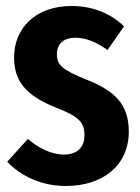

<svg xmlns="http://www.w3.org/2000/svg" viewBox="-20 -604 468 641"><path d="M219 -584C98 -584 27 -509 27 -413C27 -334 65 -286 164 -246C244 -215 262 -196 262 -152C262 -111 236 -88 194 -88C150 -88 109 -110 73 -140L4 -64C51 -15 120 17 200 17C320 17 410 -49 410 -165C410 -257 361 -302 269 -338C187 -371 170 -387 170 -423C170 -458 193 -478 231 -478C269 -478 304 -462 339 -437L394 -516C350 -559 290 -584 219 -584Z"/></svg>

Font: Glow Sans TC Compressed
Style: Bold
Weight: 700
Width: 2
Designer: Ryoko NISHIZUKA (kana, bopomofo & ideographs); Paul D. Hunt (Latin, Greek & Cyrillic); Sandoll Communications, Soo-young
Version: Version 0.93